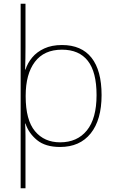

<svg xmlns="http://www.w3.org/2000/svg" viewBox="-20 -780 623 1032"><path d="M526 -269Q526 -136 467.5 -63Q409 10 303 10Q224 10 179 -27Q134 -64 117 -116H115Q117 -82 117 -49.5Q117 -17 117 15V232H91V-760H117V-525Q117 -501 116.5 -466Q116 -431 115 -406H117Q128 -441 153 -471Q178 -501 218 -519.5Q258 -538 313 -538Q418 -538 472 -469.5Q526 -401 526 -269ZM499 -269Q499 -393 452 -453Q405 -513 313 -513Q217 -513 167.5 -447.5Q118 -382 118 -265V-262Q118 -135 168 -75Q218 -15 303 -15Q395 -15 447 -79Q499 -143 499 -269Z"/></svg>

Font: Noto Sans Khmer UI Thin
Style: Regular
Weight: 100
Designer: Danh Hong and the Monotype Design Team
Foundry: Monotype Imaging Inc.
Version: Version 2.002; ttfautohint (v1.8.4.7-5d5b)